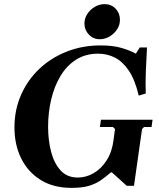

<svg xmlns="http://www.w3.org/2000/svg" viewBox="-20 -900 768 930"><path d="M469 -320H719L714 -285H678L668 -275L629 0H594L522 -65H517Q492 -43 467 -26Q442 -9 409.5 0.5Q377 10 327 10H326Q239 10 177.5 -28Q116 -66 83 -132Q50 -198 50 -283Q50 -368 82 -440.5Q114 -513 170.5 -566.5Q227 -620 303 -650Q379 -680 467 -680Q529 -680 571.5 -667Q614 -654 638 -640L657 -670H692Q689 -619 686.5 -556.5Q684 -494 686 -447L652 -437Q634 -513 604.5 -557Q575 -601 537.5 -620.5Q500 -640 455 -640Q394 -640 348.5 -611Q303 -582 273 -532Q243 -482 228 -418.5Q213 -355 213 -286Q213 -221 227.5 -165Q242 -109 273.5 -74.5Q305 -40 357 -40Q397 -40 434 -61.5Q471 -83 497 -124Q523 -165 530 -222L537 -275L527 -285H464ZM463 -710Q432 -710 410.5 -732.5Q389 -755 389 -786Q389 -811 403 -832.5Q417 -854 439.4 -867Q461.8 -880 486.5 -880Q519 -880 540 -858Q561 -836 561 -804.3Q561 -779 547 -757.5Q533 -736.1 510.4 -723Q487.9 -710 463 -710Z"/></svg>

Font: Brygada 1918
Style: Italic
Weight: 400
Italic angle: -8°
Designer: Mateusz Machalski | Borys Kosmynka | Przemek Hoffer
Foundry: NIEPODLEGLA 2018
Version: Version 3.006